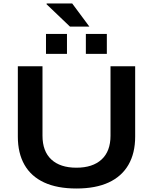

<svg xmlns="http://www.w3.org/2000/svg" viewBox="-20 -1066 874 1098"><path d="M417 12Q307 12 232.5 -22.5Q158 -57 120 -123.5Q82 -190 82 -285V-687H223V-290Q223 -201 273.5 -154Q324 -107 417 -107Q510 -107 561 -154Q612 -201 612 -290V-687H753V-285Q753 -190 714.5 -123.5Q676 -57 601.5 -22.5Q527 12 417 12ZM243 -758V-872H363V-758ZM471 -758V-872H591V-758ZM491 -914H380L246 -1042L247 -1046H393Z"/></svg>

Font: Archivo SemiExpanded SemiBold
Style: Regular
Weight: 600
Width: 6
Designer: Hector Gatti
Foundry: Omnibus-Type
Version: Version 2.001